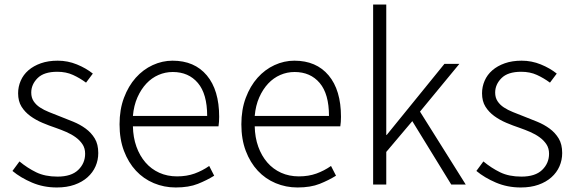

<svg xmlns="http://www.w3.org/2000/svg" viewBox="-20 -815 2541 848"><path d="M231 13Q172 13 121.5 -8.5Q71 -30 35 -60L66 -102Q101 -73 140 -54Q179 -35 234 -35Q295 -35 325.5 -64.5Q356 -94 356 -136Q356 -160 344.5 -177.5Q333 -195 314.5 -208.5Q296 -222 273 -232Q250 -242 227 -250Q197 -260 167.5 -272.5Q138 -285 114 -302.5Q90 -320 75 -344Q60 -368 60 -403Q60 -432 71.5 -458.5Q83 -485 105.5 -504.5Q128 -524 160.5 -535.5Q193 -547 235 -547Q279 -547 319.5 -530.5Q360 -514 390 -490L360 -450Q333 -470 302.5 -484Q272 -498 233 -498Q174 -498 146 -470Q118 -442 118 -406Q118 -384 128.5 -368Q139 -352 156.5 -340.5Q174 -329 196.5 -320Q219 -311 242 -302Q273 -290 303.5 -277.5Q334 -265 358.5 -247Q383 -229 398.5 -203.5Q414 -178 414 -139Q414 -108 402 -80.5Q390 -53 366.5 -32Q343 -11 309 1Q275 13 231 13Z M756 13Q705 13 659.5 -6Q614 -25 580.5 -61Q547 -97 527.5 -148.5Q508 -200 508 -266Q508 -331 527.5 -383Q547 -435 579.5 -471.5Q612 -508 654.5 -527.5Q697 -547 742 -547Q839 -547 893.5 -482Q948 -417 948 -299Q948 -276 945 -257H567Q568 -208 582.5 -167.5Q597 -127 622.5 -97.5Q648 -68 683.5 -52Q719 -36 762 -36Q805 -36 839.5 -48.5Q874 -61 904 -82L926 -39Q894 -19 854 -3Q814 13 756 13ZM895 -303Q895 -400 854 -448.5Q813 -497 743 -497Q710 -497 680 -484Q650 -471 626.5 -446Q603 -421 587 -385Q571 -349 567 -303Z M1294 13Q1243 13 1197.5 -6Q1152 -25 1118.5 -61Q1085 -97 1065.5 -148.5Q1046 -200 1046 -266Q1046 -331 1065.5 -383Q1085 -435 1117.5 -471.5Q1150 -508 1192.5 -527.5Q1235 -547 1280 -547Q1377 -547 1431.5 -482Q1486 -417 1486 -299Q1486 -276 1483 -257H1105Q1106 -208 1120.5 -167.5Q1135 -127 1160.5 -97.5Q1186 -68 1221.5 -52Q1257 -36 1300 -36Q1343 -36 1377.5 -48.5Q1412 -61 1442 -82L1464 -39Q1432 -19 1392 -3Q1352 13 1294 13ZM1433 -303Q1433 -400 1392 -448.5Q1351 -497 1281 -497Q1248 -497 1218 -484Q1188 -471 1164.5 -446Q1141 -421 1125 -385Q1109 -349 1105 -303Z M1628 -795H1686V-219H1688L1943 -533H2009L1835 -322L2037 0H1973L1801 -280L1686 -144V0H1628Z M2280 13Q2221 13 2170.5 -8.5Q2120 -30 2084 -60L2115 -102Q2150 -73 2189 -54Q2228 -35 2283 -35Q2344 -35 2374.5 -64.5Q2405 -94 2405 -136Q2405 -160 2393.5 -177.5Q2382 -195 2363.5 -208.5Q2345 -222 2322 -232Q2299 -242 2276 -250Q2246 -260 2216.5 -272.5Q2187 -285 2163 -302.5Q2139 -320 2124 -344Q2109 -368 2109 -403Q2109 -432 2120.5 -458.5Q2132 -485 2154.5 -504.5Q2177 -524 2209.5 -535.5Q2242 -547 2284 -547Q2328 -547 2368.5 -530.5Q2409 -514 2439 -490L2409 -450Q2382 -470 2351.5 -484Q2321 -498 2282 -498Q2223 -498 2195 -470Q2167 -442 2167 -406Q2167 -384 2177.5 -368Q2188 -352 2205.5 -340.5Q2223 -329 2245.5 -320Q2268 -311 2291 -302Q2322 -290 2352.5 -277.5Q2383 -265 2407.5 -247Q2432 -229 2447.5 -203.5Q2463 -178 2463 -139Q2463 -108 2451 -80.5Q2439 -53 2415.5 -32Q2392 -11 2358 1Q2324 13 2280 13Z"/></svg>

Font: SpoqaHanSans-Light
Style: Regular
Weight: 300
Designer: [Spoqa Han Sans] Dong-huui Kim \uAE40 \uB3D9 \uD718  Younghwa Kang \uAC15 \uC601 \uD654  [Noto Sans] Ryoko NISHIZUKA \u8
Foundry: Spoqa (http://www.spoqa-han-sans.com)
Version: Version 2.000